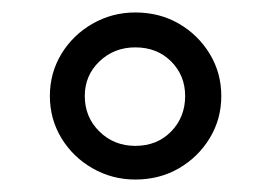

<svg xmlns="http://www.w3.org/2000/svg" viewBox="-20 -846 435 308"><path d="M60 -692Q60 -729 78.5 -759.5Q97 -790 128.5 -808Q160 -826 197 -826Q236 -826 267 -808Q298 -790 316.5 -759.5Q335 -729 335 -692Q335 -655 316.5 -624.5Q298 -594 267 -576Q236 -558 197 -558Q160 -558 128.5 -576Q97 -594 78.5 -624.5Q60 -655 60 -692ZM116 -692Q116 -658 139.5 -635Q163 -612 197 -612Q232 -612 254.5 -635Q277 -658 277 -692Q277 -725 254.5 -747.5Q232 -770 197 -770Q163 -770 139.5 -747.5Q116 -725 116 -692Z"/></svg>

Font: Glory Thin Medium
Style: Regular
Weight: 500
Version: Version 1.011